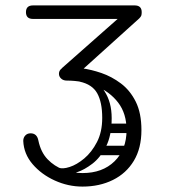

<svg xmlns="http://www.w3.org/2000/svg" viewBox="-20 -690 640 710"><path d="M285 0Q232 0 182.5 -22.5Q133 -45 100.5 -83Q68 -121 66 -169Q66 -181 73.5 -189Q81 -197 93 -197Q117 -197 122 -170Q131 -127 156 -101Q181 -75 215 -62.5Q249 -50 285 -50Q359 -50 403.5 -93.5Q448 -137 448 -209Q448 -270 417 -310.5Q386 -351 335.5 -371.5Q285 -392 227 -392Q214 -392 206 -399.5Q198 -407 198 -417Q198 -428 206 -435Q214 -442 226 -442Q248 -442 282.5 -437.5Q317 -433 355 -420Q393 -407 427 -381.5Q461 -356 482 -314Q503 -272 503 -209Q503 -142 475 -95.5Q447 -49 397.5 -24.5Q348 0 285 0ZM231 -392Q220 -392 211 -401Q202 -412 202 -421Q202 -431 210 -439L415 -620H102Q76 -620 76 -645Q76 -670 102 -670H478Q504 -670 504 -645Q504 -637 502.5 -632.5Q501 -628 495 -622L249 -400Q241 -392 231 -392ZM197 -70Q211 -64 237.5 -72.5Q264 -81 291.5 -104Q319 -127 338.5 -164.5Q358 -202 358 -254Q358 -312 339.5 -345Q321 -378 275 -388L299 -416Q340 -393 366.5 -352.5Q393 -312 393 -253Q393 -189 372 -148Q351 -107 321.5 -84.5Q292 -62 264.5 -53Q237 -44 223 -44ZM381 -198Q363 -198 363 -215Q363 -221 366.5 -227Q370 -233 380 -233H474Q492 -233 492 -216Q492 -209 488 -203.5Q484 -198 475 -198ZM350 -116Q332 -116 332 -133Q332 -139 335.5 -145Q339 -151 349 -151H443Q461 -151 461 -134Q461 -127 457 -121.5Q453 -116 444 -116Z"/></svg>

Font: Nsibidi Libre Uzo
Style: Regular
Weight: 400
Designer: Oluwaseun Badejo
Version: Version 1.021